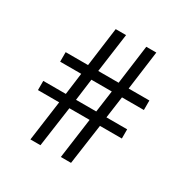

<svg xmlns="http://www.w3.org/2000/svg" viewBox="-163 -855 967 995"><g transform="rotate(30 320.0 -358.0)"><path d="M435 -296H559V-241H428L394 0H333L366 -241H245L211 0H151L184 -241H57V-296H192L209 -426H83V-483H217L248 -716H310L278 -483H400L431 -716H491L460 -483H584V-426H453ZM253 -296H374L392 -426H270Z"/></g></svg>

Font: Rosario Light
Style: Italic
Weight: 300
Italic angle: -8.05°
Designer: Hector Gatti
Foundry: Omnibus Type
Version: Version 1.101; ttfautohint (v1.8.1.43-b0c9)